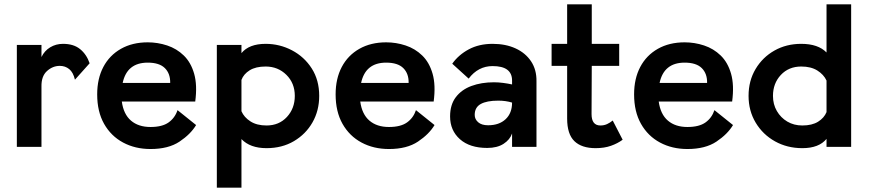

<svg xmlns="http://www.w3.org/2000/svg" viewBox="-20 -680 4022 889"><path d="M58 0V-472H172V-416Q186 -445 212.5 -461Q239 -477 272 -477Q321 -477 351 -452.5Q381 -428 395 -387L327 -311Q319 -345 300.5 -360Q282 -375 257 -375Q224 -375 197.5 -351Q171 -327 172 -279V0Z M888 -101Q863 -59 811.5 -24.5Q760 10 677 10Q606 10 550 -20Q494 -50 462 -106.5Q430 -163 430 -243Q430 -316 458.5 -370Q487 -424 540 -454Q593 -484 664 -484Q710 -484 754 -469.5Q798 -455 831 -423Q864 -391 879 -338.5Q894 -286 884 -210H544Q552 -151 586.5 -121.5Q621 -92 677 -92Q731 -92 760.5 -113Q790 -134 802 -170ZM664 -390Q568 -390 548 -296H768Q769 -339 743.5 -364.5Q718 -390 664 -390Z M984 189V-472H1098V-434Q1133 -477 1210 -477Q1275 -477 1332 -447Q1389 -417 1423.5 -363Q1458 -309 1458 -236Q1458 -168 1427 -113.5Q1396 -59 1341 -26.5Q1286 6 1214 6Q1138 6 1098 -36V189ZM1214 -99Q1272 -99 1308.5 -138.5Q1345 -178 1345 -236Q1345 -295 1306 -333.5Q1267 -372 1210 -372Q1164 -372 1136 -354.5Q1108 -337 1098 -310V-165Q1110 -137 1139.5 -118Q1169 -99 1214 -99Z M1992 -101Q1967 -59 1915.5 -24.5Q1864 10 1781 10Q1710 10 1654 -20Q1598 -50 1566 -106.5Q1534 -163 1534 -243Q1534 -316 1562.5 -370Q1591 -424 1644 -454Q1697 -484 1768 -484Q1814 -484 1858 -469.5Q1902 -455 1935 -423Q1968 -391 1983 -338.5Q1998 -286 1988 -210H1648Q1656 -151 1690.5 -121.5Q1725 -92 1781 -92Q1835 -92 1864.5 -113Q1894 -134 1906 -170ZM1768 -390Q1672 -390 1652 -296H1872Q1873 -339 1847.5 -364.5Q1822 -390 1768 -390Z M2236 5Q2155 5 2109.5 -35.5Q2064 -76 2064 -141Q2064 -195 2090.5 -230Q2117 -265 2163 -282Q2209 -299 2267 -299Q2288 -299 2310.5 -296Q2333 -293 2351 -289V-307Q2351 -374 2261 -374Q2194 -374 2150 -316L2074 -385Q2103 -426 2150.5 -451.5Q2198 -477 2261 -477Q2321 -477 2367 -456Q2413 -435 2439 -396Q2465 -357 2464 -303V0H2351V-62Q2341 -33 2311.5 -14Q2282 5 2236 5ZM2240 -100Q2291 -100 2321 -128Q2351 -156 2351 -205Q2322 -214 2287 -214Q2234 -214 2206 -198.5Q2178 -183 2178 -148Q2178 -128 2194 -114Q2210 -100 2240 -100Z M2738 6Q2673 6 2639.5 -26.5Q2606 -59 2606 -131V-375H2534V-477H2606V-660H2720V-477H2847V-375H2720L2719 -152Q2719 -99 2760 -99Q2777 -99 2791 -105.5Q2805 -112 2817 -122L2863 -33Q2840 -16 2809 -5Q2778 6 2738 6Z M3374 -101Q3349 -59 3297.5 -24.5Q3246 10 3163 10Q3092 10 3036 -20Q2980 -50 2948 -106.5Q2916 -163 2916 -243Q2916 -316 2944.5 -370Q2973 -424 3026 -454Q3079 -484 3150 -484Q3196 -484 3240 -469.5Q3284 -455 3317 -423Q3350 -391 3365 -338.5Q3380 -286 3370 -210H3030Q3038 -151 3072.5 -121.5Q3107 -92 3163 -92Q3217 -92 3246.5 -113Q3276 -134 3288 -170ZM3150 -390Q3054 -390 3034 -296H3254Q3255 -339 3229.5 -364.5Q3204 -390 3150 -390Z M3921 -660V0H3807V-37Q3772 6 3695 6Q3625 6 3568.5 -25.5Q3512 -57 3479 -112Q3446 -167 3446 -236Q3446 -306 3478.5 -360.5Q3511 -415 3566 -446Q3621 -477 3690 -477Q3768 -477 3807 -437V-660ZM3690 -372Q3632 -372 3595.5 -333Q3559 -294 3559 -236Q3559 -197 3577 -166Q3595 -135 3625.5 -117Q3656 -99 3695 -99Q3740 -99 3768 -116.5Q3796 -134 3807 -161V-307Q3794 -335 3764.5 -353.5Q3735 -372 3690 -372Z"/></svg>

Font: Lil Grotesk Bold
Style: Regular
Weight: 700
Designer: Bastien Sozeau
Foundry: NBR — Bastien Sozeau
Version: Version 4.002; ttfautohint (v1.8.4.7-5d5b)